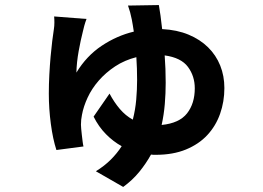

<svg xmlns="http://www.w3.org/2000/svg" viewBox="-20 -651 1040 759"><path d="M619 -157Q689 -164 719.5 -203Q750 -242 750 -302Q750 -350 723 -386.5Q696 -423 631 -432Q633 -406 634 -378.5Q635 -351 635 -324Q635 -282 631.5 -240Q628 -198 619 -157ZM608 -631Q611 -614 614.5 -589.5Q618 -565 621 -536Q680 -533 725.5 -514Q771 -495 802.5 -464Q834 -433 850.5 -392Q867 -351 867 -303Q867 -249 850 -201Q833 -153 799.5 -117Q766 -81 715 -60Q664 -39 596 -39Q591 -39 586.5 -39Q582 -39 577 -40Q557 -4 530.5 28.5Q504 61 467 88L359 26Q393 5 418 -20Q443 -45 461 -73Q427 -92 398.5 -121Q370 -150 350 -190L413 -281Q431 -247 453.5 -220.5Q476 -194 505 -178Q515 -217 518.5 -257Q522 -297 522 -335Q522 -381 519 -425Q472 -413 435 -388.5Q398 -364 370.5 -332.5Q343 -301 326.5 -265.5Q310 -230 304 -197Q300 -178 300 -158Q300 -153 301 -141.5Q302 -130 303.5 -117.5Q305 -105 306.5 -92.5Q308 -80 310 -72L203 -58Q189 -101 181 -161Q173 -221 173 -281Q173 -318 175 -355.5Q177 -393 180 -427Q183 -461 186.5 -489Q190 -517 193 -536Q195 -548 195 -562Q195 -576 194 -586L322 -576Q317 -563 313 -548.5Q309 -534 307 -524Q299 -493 291 -449Q283 -405 282 -364Q322 -430 382 -470Q442 -510 509 -526Q507 -540 505 -551.5Q503 -563 501 -574Q498 -589 494.5 -602Q491 -615 486 -629Z"/></svg>

Font: SpoqaHanSansJP-Bold
Style: Regular
Weight: 700
Designer: [Source Han Sans]
Ryoko NISHIZUKA  (kana & ideographs); Paul D. Hunt (Latin, Greek & Cyrillic); Wenlong ZHANG  (bopomofo
Foundry: Spoqa (http://bi.spoqa.com)
Version: Version 1.002.20150607